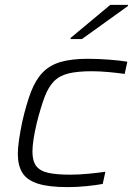

<svg xmlns="http://www.w3.org/2000/svg" viewBox="-20 -759 555 787"><path d="M258 8Q179 8 134.5 -6.5Q90 -21 71.5 -51Q53 -81 53 -129Q53 -152 58 -186Q63 -220 71 -259Q88 -333 107 -382.5Q126 -432 155 -462Q184 -492 228.5 -505Q273 -518 340 -518Q382 -518 427.5 -514.5Q473 -511 502 -506L491 -456Q464 -460 426.5 -463.5Q389 -467 357 -467Q298 -467 261 -458Q224 -449 201 -425.5Q178 -402 162.5 -360.5Q147 -319 131 -256Q122 -218 117.5 -188.5Q113 -159 113 -137Q113 -99 128.5 -78.5Q144 -58 178 -50.5Q212 -43 268 -43Q303 -43 344 -47Q385 -51 412 -55L401 -5Q374 0 334.5 4Q295 8 258 8ZM269 -599 270 -604 432 -739H505L504 -734L316 -599Z"/></svg>

Font: Saira Expanded Light
Style: Italic
Weight: 300
Width: 7
Italic angle: -12°
Designer: Hector Gatti with collaboration of the Omnibus-Type team
Foundry: Omnibus-Type
Version: Version 1.101